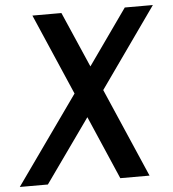

<svg xmlns="http://www.w3.org/2000/svg" viewBox="-93 -776 741 824"><g transform="rotate(-5 277.5 -364.0)"><path d="M202 -728 306 -489 475 -728H596L352 -383L518 0H392L274 -273L80 0H-41L228 -379L77 -728Z"/></g></svg>

Font: Rosario SemiBold
Style: Italic
Weight: 600
Italic angle: -8.05°
Designer: Hector Gatti
Foundry: Omnibus Type
Version: Version 1.101; ttfautohint (v1.8.1.43-b0c9)